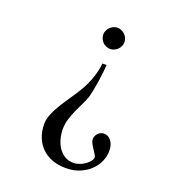

<svg xmlns="http://www.w3.org/2000/svg" viewBox="-129 -630 814 902"><g transform="rotate(20 278.0 -178.5)"><path d="M135.3 10.3Q136.2 -15.6 147.5 -41.5Q158.7 -67.4 175.3 -94Q191.9 -120.6 211.2 -148.4Q230.5 -176.3 248 -206.1Q257.8 -222.7 266.1 -241.5Q274.4 -260.3 280.5 -278.8Q286.6 -297.4 290.5 -315.2Q294.4 -333 294.9 -347.7H316.4Q315.4 -333 312.7 -309.1Q310.1 -285.2 306.2 -259.5Q302.2 -233.9 297.6 -211.2Q293 -188.5 288.6 -175.8Q282.7 -158.7 272.2 -137.7Q261.7 -116.7 251.2 -93.3Q240.7 -69.8 233.2 -45.2Q225.6 -20.5 225.6 3.9Q225.6 27.8 231.7 51.8Q237.8 75.7 250.2 94.7Q262.7 113.8 281.7 125.7Q300.8 137.7 326.7 137.7Q341.3 137.7 356.7 131.8Q372.1 126 384.3 117.2Q396.5 108.4 404.3 98.1Q412.1 87.9 412.1 78.6Q412.1 73.7 406.2 64.5Q400.4 55.2 393.1 44.2Q385.7 33.2 379.9 22Q374 10.7 374 2Q374 -6.8 377.4 -14.6Q380.9 -22.5 386.5 -28.3Q392.1 -34.2 399.7 -37.6Q407.2 -41 416 -41Q425.8 -41 434.8 -36.6Q443.8 -32.2 450.9 -23.4Q458 -14.6 462.2 -1.7Q466.3 11.2 466.3 28.3Q466.3 52.7 455.6 78.4Q444.8 104 423.8 125Q402.8 146 371.8 159.4Q340.8 172.9 300.3 172.9Q263.7 172.9 233.4 161.9Q203.1 150.9 181.4 130.1Q159.7 109.4 147.5 79.1Q135.3 48.8 135.3 10.3ZM252.4 -477.5Q252.4 -488.8 257.1 -498.3Q261.7 -507.8 269 -514.9Q276.4 -522 285.9 -526.1Q295.4 -530.3 305.2 -530.3Q314.9 -530.3 324.5 -526.1Q334 -522 341.6 -514.9Q349.1 -507.8 353.8 -498.3Q358.4 -488.8 358.4 -477.5Q358.4 -465.8 353.8 -456.1Q349.1 -446.3 341.6 -439.2Q334 -432.1 324.5 -428.2Q314.9 -424.3 305.2 -424.3Q295.4 -424.3 285.9 -428.2Q276.4 -432.1 269 -439.2Q261.7 -446.3 257.1 -456.1Q252.4 -465.8 252.4 -477.5Z"/></g></svg>

Font: XB Zar
Style: Regular
Weight: 400
Designer: Behnam
Foundry: Irmug
Version: Version 8.005 2009